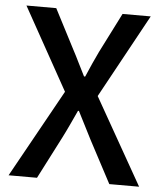

<svg xmlns="http://www.w3.org/2000/svg" viewBox="-53 -782 701 828"><g transform="rotate(5 298.0 -368.0)"><path d="M226 -380 15 0H138L232 -183C251 -220 268 -258 289 -303H293C316 -258 335 -220 354 -183L451 0H580L368 -374L566 -736H444L357 -564C340 -529 326 -497 307 -453H302C279 -497 265 -529 246 -564L157 -736H28Z"/></g></svg>

Font: Spoqa Han Sans Neo Medium
Style: Regular
Weight: 500
Designer: [Spoqa Han Sans Neo] Dong-huui Kim ___ Younghwa Kang ___ Yujin Lee ___ [Noto Sans] Ryoko NISHIZUKA ____ (kana & ideograp
Foundry: Spoqa (http://www.spoqa-han-sans.com)
Version: Version 1.100;hotconv 1.0.109;makeotfexe 2.5.65596